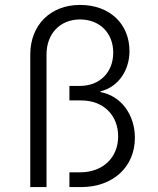

<svg xmlns="http://www.w3.org/2000/svg" viewBox="-20 -760 640 780"><path d="M103 0H169V-539C169 -623 224 -681 305 -681C385 -681 440 -626 440 -546C440 -466 385 -411 305 -411H262V-352H310C399 -352 460 -293 460 -206C460 -119 397 -60 306 -60H262V0H310C439 0 528 -82 528 -200C528 -295 471 -371 388 -386V-389C458 -405 506 -472 506 -552C506 -664 425 -740 305 -740C185 -740 103 -658 103 -539Z"/></svg>

Font: JetBrains Mono ExtraLight
Style: Regular
Weight: 240
Monospace: yes
Designer: Philipp Nurullin, Konstantin Bulenkov
Foundry: JetBrains
Version: Version 2.305